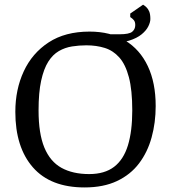

<svg xmlns="http://www.w3.org/2000/svg" viewBox="-20 -796 736 829"><path d="M345 13.3Q198 13.3 122.1 -73.4Q46.2 -160.1 46.2 -313Q46.2 -409.8 82.6 -488.1Q118.9 -566.4 190.1 -613Q261.3 -659.6 366.8 -659.6Q456.9 -659.6 520.6 -621Q584.2 -582.4 618.2 -510.5Q652.2 -438.6 652.2 -338.2Q652.2 -266.4 634.6 -202.7Q617.1 -138.9 580.2 -90.3Q543.3 -41.7 484.9 -14.2Q426.5 13.3 345 13.3ZM365 -44.4Q431.6 -44.4 472.5 -75.6Q513.4 -106.8 532.3 -168.2Q551.1 -229.6 551.1 -319.4Q551.1 -407.3 536.5 -462.6Q521.9 -517.9 495.2 -547.8Q468.5 -577.7 432.4 -589Q396.4 -600.3 352.9 -600.3Q321.4 -600.3 291 -595.5Q260.6 -590.7 234.3 -575.6Q208 -560.5 188.4 -529.7Q168.9 -498.8 157.7 -447.7Q146.5 -396.5 146.5 -319.4Q146.5 -219.4 171.5 -158.9Q196.6 -98.4 245.3 -71.4Q294.1 -44.4 365 -44.4ZM454.4 -610V-648H496Q537.8 -648 550.9 -659Q564 -670 564 -687.8Q564 -701.4 558.1 -708.6Q552.3 -715.9 542.3 -722.4V-737.4L597.8 -775.8Q604.9 -771.5 612 -764.9Q619.2 -758.3 624.2 -746.6Q629.2 -734.8 629.2 -714Q629.2 -700.2 620.4 -682.3Q611.6 -664.4 591.5 -647.8Q571.3 -631.2 537.7 -620.6Q504 -610 454.4 -610Z"/></svg>

Font: Faustina Light
Style: Regular
Weight: 300
Designer: Alfonso Garcia
Foundry: http://www.omnibus-type.com
Version: Version 1.200